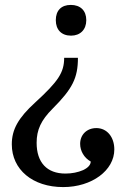

<svg xmlns="http://www.w3.org/2000/svg" viewBox="-20 -571 516 781"><path d="M331 -489C331 -528 307 -551 268 -551C229 -551 207 -528 207 -489C207 -450 230 -426 269 -426C306 -426 331 -450 331 -489ZM241 -336C241 -276 217 -240 123 -154C54 -91 28 -44 28 16C28 119 113 190 237 190C354 190 445 122 445 37C445 -14 415 -50 372 -50C333 -50 306 -23 306 14C306 43 322 71 349 86C349 99 339 111 318 121C297 130 273 135 246 135C171 135 129 90 129 10C129 -43 147 -82 194 -129C275 -210 297 -254 297 -336Z"/></svg>

Font: Domine
Style: Regular
Weight: 400
Designer: Pablo Impallari, Rodrigo Fuenzalida, Brenda Gallo
Foundry: Pablo Impallari, Rodrigo Fuenzalida, Brenda Gallo
Version: Version 2.000